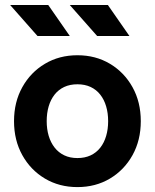

<svg xmlns="http://www.w3.org/2000/svg" viewBox="-20 -743 625 775"><path d="M168.5 -253.9Q168.5 -286.6 176.5 -313.8Q184.6 -341.1 200.3 -361.1Q216.1 -381.1 239.3 -392Q262.5 -402.8 292.5 -402.8Q322.5 -402.8 345.7 -392Q368.9 -381.1 384.6 -361.1Q400.4 -341.1 408.4 -313.8Q416.5 -286.6 416.5 -253.9Q416.5 -221.4 408.4 -194.1Q400.4 -166.7 384.6 -146.7Q368.9 -126.7 345.7 -115.8Q322.5 -105 292.5 -105Q262.5 -105 239.3 -116.1Q216.1 -127.2 200.3 -147.5Q184.6 -167.7 176.5 -194.8Q168.5 -221.9 168.5 -253.9ZM36.6 -253.9Q36.6 -176.8 70.1 -116.7Q103.5 -56.6 161.4 -22.2Q219.2 12.2 292.5 12.2Q366 12.2 423.7 -22.2Q481.4 -56.6 514.9 -116.7Q548.3 -176.8 548.3 -253.9Q548.3 -331.1 514.9 -391.1Q481.4 -451.2 423.7 -485.6Q366 -520 292.5 -520Q219.2 -520 161.4 -485.6Q103.5 -451.2 70.1 -391.1Q36.6 -331.1 36.6 -253.9ZM131.3 -597.7 21 -722.7H174.8L261.7 -597.7ZM372.1 -597.7 261.7 -722.7H415.5L502.4 -597.7Z"/></svg>

Font: Giphurs
Style: Regular
Weight: 400
Version: Version 2.010